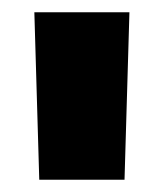

<svg xmlns="http://www.w3.org/2000/svg" viewBox="-20 -720 268 313"><path d="M44 -427 36 -700H191L183 -427Z"/></svg>

Font: Georama SemiExpanded
Style: Bold
Weight: 700
Width: 6
Designer: Jean-Baptiste Levee
Foundry: Production Type
Version: Version 1.001